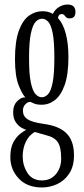

<svg xmlns="http://www.w3.org/2000/svg" viewBox="-20 -577 369 846"><path d="M165 249Q99.5 249 62.5 209.5Q25.5 170 25.5 115.5Q25.5 74 39.2 49.2Q53 24.5 70 11.8Q87 -1 96 -5Q90 -6 76 -13.5Q62 -21 50 -37.8Q38 -54.5 38 -83Q38 -112.5 54 -129.2Q70 -146 84 -147.5Q90.5 -148.5 92 -148Q80 -158 63 -199.2Q46 -240.5 46 -316Q46 -395 63 -441.5Q80 -488 107.5 -507.8Q135 -527.5 166.5 -527.5Q192 -528 213 -516Q222 -535 240 -546Q258 -557 276.5 -557Q296.5 -557 304.5 -548.2Q312.5 -539.5 312.5 -524.5Q312.5 -496 286.5 -496Q276 -496 271.5 -500.8Q267 -505.5 263.2 -510.2Q259.5 -515 251.5 -515Q237.5 -515 235.5 -497.5Q258.5 -472.5 270 -428.2Q281.5 -384 281.5 -325.5Q281.5 -249.5 265.2 -203.2Q249 -157 222.2 -136.2Q195.5 -115.5 164 -115.5Q142 -115.5 129.8 -121Q117.5 -126.5 115.5 -127.5Q113.5 -128 112 -128Q102 -128 91.5 -117.2Q81 -106.5 81 -89.5Q81 -65.5 100.5 -52Q120 -38.5 173 -31Q241 -22 273.5 11Q306 44 306 107Q306 156 285.2 187.5Q264.5 219 232.2 234Q200 249 165 249ZM164 -148.5Q179 -148.5 191.8 -162Q204.5 -175.5 212 -213.2Q219.5 -251 219.5 -323.5Q219.5 -393.5 212.2 -430.5Q205 -467.5 192.5 -481Q180 -494.5 165.5 -494.5Q150 -494.5 137 -480.8Q124 -467 116 -429.5Q108 -392 108 -320.5Q108 -249.5 116 -212.5Q124 -175.5 136.8 -162Q149.5 -148.5 164 -148.5ZM165 218Q203 218 226.2 190.5Q249.5 163 249.5 121.5Q249.5 72 234.8 49.8Q220 27.5 184 19Q168.5 14.5 153.8 10.5Q139 6.5 133 4.5Q107.5 19 93.8 47.8Q80 76.5 80 112Q80 152 101 185Q122 218 165 218Z"/></svg>

Font: Imbue 10pt Light
Style: Regular
Weight: 300
Designer: Tyler Finck
Foundry: Etcetera Type Company
Version: Version 1.102; ttfautohint (v1.8.3)